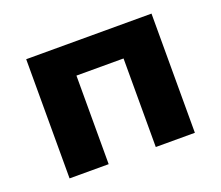

<svg xmlns="http://www.w3.org/2000/svg" viewBox="-91 -636 882 766"><g transform="rotate(-20 350.0 -253.0)"><path d="M84 0V-506H616V0H450V-376H250V0Z"/></g></svg>

Font: Nunito Sans 6pt ExtraBold
Style: Regular
Weight: 800
Version: Version 3.101;gftools[0.9.27]